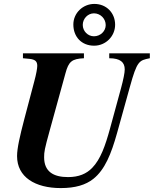

<svg xmlns="http://www.w3.org/2000/svg" viewBox="-20 -941 784 979"><path d="M642 -497C679 -631 689 -633 744 -644V-669H537V-644C594 -644 616 -623 616 -587C616 -570 609 -535 597 -491L540 -282C517 -199 493 -129 450 -85C421 -55 382 -38 327 -38C251 -38 205 -67 205 -139C205 -167 207 -180 233 -274L314 -568C330 -627 346 -641 408 -644V-669H97V-644L129 -641C161 -638 170 -627 170 -605C170 -593 165 -564 155 -527L104 -334C81 -246 67 -185 67 -145C67 -38 159 18 290 18C364 18 417 2 456 -29C515 -76 547 -156 577 -263ZM461 -921C403 -921 354 -875 354 -816C354 -753 396 -708 460 -708C519 -708 567 -756 567 -815C567 -874 524 -921 461 -921ZM459 -873C492 -873 519 -846 519 -813C519 -782 492 -756 459 -756C428 -756 402 -782 402 -814C402 -846 428 -873 459 -873Z"/></svg>

Font: XITS
Style: Bold Italic
Weight: 700
Italic angle: -16.33°
Designer: MicroPress Inc., with final additions and corrections provided by Coen Hoffman, Elsevier (retired)
Version: Version 1.105